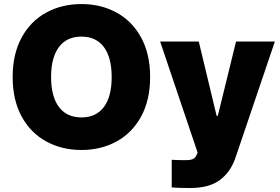

<svg xmlns="http://www.w3.org/2000/svg" viewBox="-20 -737 1395 956"><path d="M385.7 9.8Q288.1 9.8 210.2 -32.7Q132.3 -75.2 87.6 -157.2Q43 -239.3 43 -353.5Q43 -467.8 87.6 -549.8Q132.3 -631.8 210 -674.3Q287.6 -716.8 385.7 -716.8Q482.9 -716.8 560.5 -674.3Q638.2 -631.8 682.9 -549.8Q727.5 -467.8 727.5 -353.5Q727.5 -239.3 682.9 -157.2Q638.2 -75.2 560.5 -32.7Q482.9 9.8 385.7 9.8ZM385.7 -554.7Q312.5 -554.7 273.4 -502.7Q234.4 -450.7 234.4 -353.5Q234.4 -256.3 273.4 -204.3Q312.5 -152.3 385.7 -152.3Q458.5 -152.3 497.3 -204.3Q536.1 -256.3 536.1 -353.5Q536.1 -450.7 497.3 -502.7Q458.5 -554.7 385.7 -554.7ZM835 196.3V58.6Q860.4 60.5 904.3 60.5Q926.8 60.5 939.7 55.2Q952.6 49.8 960 32.2L963.9 22.5L777.3 -530.3H969.7L1058.6 -160.2H1064.5L1155.3 -530.3H1348.6L1153.3 45.9Q1129.4 118.2 1075.7 158.7Q1022 199.2 925.8 199.2Q871.6 199.2 835 196.3Z"/></svg>

Font: Pretendard GOV Black
Style: Regular
Weight: 900
Designer: Base glyphs from Inter by Rasmus Andersson; Hangeul glyphs from Noto Sans CJK(Source Han Sans) by Jang Soo-young and Kan
Foundry: Kil Hyung-jin
Version: Version 1.309